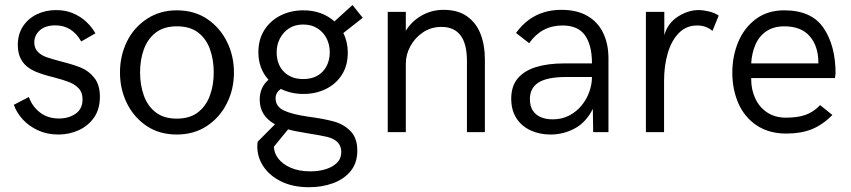

<svg xmlns="http://www.w3.org/2000/svg" viewBox="-20 -536 3454 779"><path d="M216.8 9.8Q170.9 9.8 134 -7.3Q97.2 -24.4 72.3 -51.5Q47.4 -78.6 36.1 -110.8L97.2 -142.6Q109.9 -105 141.6 -80.1Q173.3 -55.2 219.7 -55.2Q258.8 -55.2 286.9 -74.7Q314.9 -94.2 314.9 -132.8Q314.9 -160.6 300 -176.8Q285.2 -192.9 261.7 -202.4Q238.3 -211.9 198.2 -222.2Q149.9 -233.9 120.6 -247.1Q52.2 -277.8 52.2 -352.5Q52.2 -397.9 73.7 -429.9Q95.2 -461.9 130.6 -478.5Q166 -495.1 207.5 -495.1Q245.1 -495.1 275.6 -482.4Q306.2 -469.7 329.1 -448.5Q352.1 -427.2 367.2 -400.9L309.6 -367.7Q272.5 -433.1 204.6 -433.1Q163.6 -433.1 141.4 -412.8Q119.1 -392.6 119.1 -363.8Q119.1 -340.3 133.3 -325.9Q147.5 -311.5 168.9 -304Q190.4 -296.4 228 -286.6Q278.3 -273.9 309.6 -261Q340.8 -248 363 -219.7Q385.3 -191.4 385.3 -143.6Q385.3 -92.8 361.3 -58.8Q337.4 -24.9 299.1 -7.6Q260.7 9.8 216.8 9.8Z M697.3 9.8Q626.5 9.8 574.7 -25.1Q522.9 -60.1 494.9 -117.2Q466.8 -174.3 466.8 -242.2Q466.8 -309.6 494.9 -367.2Q522.9 -424.8 577.6 -460.4Q629.9 -494.1 697.3 -494.1Q768.6 -494.1 820.6 -459Q872.6 -423.8 900.9 -366.5Q929.2 -309.1 929.2 -242.2Q929.2 -173.3 900.1 -116Q871.1 -58.6 818.8 -24.4Q766.6 9.8 697.3 9.8ZM697.3 -54.7Q750 -54.7 783 -80.1Q815.9 -105.5 831.5 -147.9Q847.2 -190.4 847.2 -242.2Q847.2 -292.5 832.3 -335.2Q817.4 -377.9 784.4 -403.6Q751.5 -429.2 697.3 -429.2Q645 -429.2 612.1 -403.8Q579.1 -378.4 563.7 -335.9Q548.3 -293.5 548.3 -242.2Q548.3 -191.4 563.5 -148.7Q578.6 -106 611.6 -80.3Q644.5 -54.7 697.3 -54.7Z M1234.4 223.6Q1169.4 223.6 1122.3 200.9Q1075.2 178.2 1049.6 140.6Q1023.9 103 1023.9 57.6Q1023.9 49.3 1025.4 39.1L1095.7 -31.7Q1033.7 -65.9 1033.7 -131.8Q1033.7 -181.6 1069.3 -212.4Q1028.3 -258.3 1028.3 -323.7Q1028.3 -376.5 1053 -414.8Q1077.6 -453.1 1119.1 -473.6Q1160.6 -494.1 1210.9 -494.1Q1286.1 -494.1 1336.9 -449.2L1410.2 -515.6L1451.7 -463.9L1373 -401.9Q1391.1 -365.7 1391.1 -322.8Q1391.1 -269.5 1366.7 -231.9Q1342.3 -194.3 1301.5 -174.6Q1260.7 -154.8 1210.9 -154.8Q1161.1 -154.8 1119.1 -175.3Q1098.1 -159.2 1098.1 -137.7Q1098.1 -103.5 1132.1 -87.6Q1166 -71.8 1228.5 -63Q1293.9 -54.2 1334.2 -43.2Q1374.5 -32.2 1402.1 -4.2Q1429.7 23.9 1429.7 75.2Q1429.7 125 1402.8 158Q1376 190.9 1331.3 207.3Q1286.6 223.6 1234.4 223.6ZM1210 -215.3Q1260.7 -215.3 1289.3 -245.8Q1317.9 -276.4 1317.9 -324.7Q1317.9 -355 1304.9 -380.4Q1292 -405.8 1267.8 -421.1Q1243.7 -436.5 1210 -436.5Q1176.3 -436.5 1152.3 -420.7Q1128.4 -404.8 1115.5 -379.4Q1102.5 -354 1102.5 -324.7Q1102.5 -274.4 1131.8 -244.9Q1161.1 -215.3 1210 -215.3ZM1240.2 159.2Q1273.4 159.2 1301.8 150.4Q1330.1 141.6 1347.4 124.3Q1364.7 106.9 1364.7 80.6Q1364.7 34.2 1308.1 19.5Q1283.7 13.7 1225.6 4.4Q1173.3 -3.9 1148.9 -11.2L1091.3 59.1Q1091.8 85 1109.4 107.7Q1127 130.4 1159.9 144.8Q1192.9 159.2 1240.2 159.2Z M1947.3 0H1874.5V-289.1Q1874.5 -426.8 1771 -426.8Q1729 -426.8 1696.5 -405Q1664.1 -383.3 1645.3 -349.1Q1626.5 -314.9 1626.5 -277.3V0H1553.2V-487.8H1626.5V-411.1Q1649.9 -449.7 1690.7 -472.9Q1731.4 -496.1 1779.3 -496.1Q1837.9 -496.1 1875 -469.7Q1912.1 -443.4 1929.7 -398.2Q1947.3 -353 1947.3 -296.4Z M2213.9 9.8Q2168.9 9.8 2132.6 -7.1Q2096.2 -23.9 2075.2 -56.4Q2054.2 -88.9 2054.2 -135.7Q2054.2 -186 2080.3 -217.5Q2106.4 -249 2154.8 -263.9Q2203.1 -278.8 2270.5 -278.8H2381.8Q2381.8 -352.1 2353.8 -392.3Q2325.7 -432.6 2262.2 -432.6Q2177.2 -432.6 2127 -360.8L2073.7 -402.3Q2141.6 -496.1 2257.8 -496.1Q2320.8 -496.1 2363.3 -471.4Q2405.8 -446.8 2427.2 -402.3Q2448.7 -357.9 2448.7 -299.3V0H2386.7L2385.3 -94.2Q2357.9 -39.6 2312 -14.9Q2266.1 9.8 2213.9 9.8ZM2222.2 -51.8Q2259.8 -51.8 2289.6 -67.4Q2319.3 -83 2339.8 -108.2Q2360.4 -133.3 2371.1 -163.8Q2381.8 -194.3 2381.8 -223.6H2277.3Q2200.7 -223.6 2165.3 -201.4Q2129.9 -179.2 2129.9 -133.8Q2129.9 -105 2142.1 -86.9Q2154.3 -68.8 2175 -60.3Q2195.8 -51.8 2222.2 -51.8Z M2674.3 0H2600.6V-487.8H2675.3V-393.1Q2688.5 -441.4 2730 -468.3Q2771.5 -495.1 2814 -495.1Q2833.5 -495.1 2856.7 -489.5Q2879.9 -483.9 2896 -472.7L2870.6 -410.6Q2845.2 -432.6 2808.6 -432.6Q2764.6 -432.6 2734.6 -402.3Q2704.6 -372.1 2689.5 -320.8Q2674.3 -269.5 2674.3 -207.5Z M3170.4 5.9Q3099.6 5.9 3050 -27.3Q3000.5 -60.5 2975.8 -116.9Q2951.2 -173.3 2951.2 -241.2Q2951.2 -308.6 2975.6 -366.5Q3000 -424.3 3047.4 -459.2Q3094.7 -494.1 3162.1 -494.1Q3272.9 -494.1 3321.5 -422.4Q3370.1 -350.6 3370.1 -237.8L3367.7 -219.2H3027.8V-215.3Q3027.8 -172.9 3043.5 -138.7Q3059.6 -102.1 3091.8 -80.3Q3124 -58.6 3169.4 -58.6Q3215.8 -58.6 3248 -69.8Q3280.3 -81.1 3307.6 -109.4L3357.4 -69.3Q3317.4 -29.3 3273.7 -11.7Q3230 5.9 3170.4 5.9ZM3300.3 -278.8V-281.7Q3300.3 -348.6 3265.4 -388.9Q3230.5 -429.2 3162.1 -429.2Q3119.6 -429.2 3090.1 -409.7Q3060.5 -390.1 3045.4 -355.7Q3030.3 -321.3 3027.8 -278.8Z"/></svg>

Font: Acari Sans
Style: Regular
Weight: 400
Designer: Alfredo Marco Pradil and Stefan Peev
Foundry: Hanken Design Co.
Version: Version 1.045;February 4, 2021;FontCreator 13.0.0.2655 64-bi